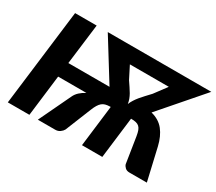

<svg xmlns="http://www.w3.org/2000/svg" viewBox="-132 -994 1415 1260"><g transform="rotate(30 575.0 -364.0)"><path d="M370.5 -241.5Q380.5 -263.5 399.5 -281Q418.5 -298.5 444 -311.5H229.5L191.5 0H28L117.5 -728H281L243 -422H555L365.5 -727.5H495H499H1150L878 -414Q940 -398.5 974.8 -354.5Q1009.5 -310.5 1025.5 -242L1081.5 0H949.5Q929 0 917 -11Q905 -22 901 -35L870.5 -229.5Q866.5 -254.5 860.5 -270.5Q854.5 -286.5 844.5 -295.5Q834.5 -304.5 819.5 -308Q804.5 -311.5 782.5 -311.5H782L744 0H590L628 -311.5H622Q602.5 -311 588.2 -307Q574 -303 563 -293.8Q552 -284.5 542.5 -269Q533 -253.5 523.5 -229.5L445 -35Q438 -22 422.8 -11Q407.5 0 387.5 0H255.5ZM644 -524Q658 -503 670 -485.5Q682 -468 691.2 -451.8Q700.5 -435.5 706.5 -419.2Q712.5 -403 715.5 -384.5Q723 -403 733.5 -419.2Q744 -435.5 757.2 -451.8Q770.5 -468 787 -485.5Q803.5 -503 823 -524L892 -616.5H597Z"/></g></svg>

Font: Lato Black
Style: Italic
Weight: 900
Italic angle: -7°
Designer: Lukasz Dziedzic
Foundry: tyPoland Lukasz Dziedzic
Version: Version 2.007; 2014-02-27